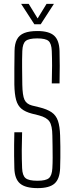

<svg xmlns="http://www.w3.org/2000/svg" viewBox="-20 -965 382 990"><path d="M174 5Q111 5 83.2 -18.8Q55.5 -42.5 54 -98Q53 -133 52.8 -161.2Q52.5 -189.5 52.8 -218Q53 -246.5 54 -283H94Q92.5 -234.5 92.2 -190.8Q92 -147 94 -98Q95.5 -60 111.8 -46.5Q128 -33 173 -33Q216.5 -33 232.2 -46.5Q248 -60 250 -98Q251.5 -122.5 251.5 -152.2Q251.5 -182 251 -211.8Q250.5 -241.5 250 -266Q249.5 -317 235.2 -338.2Q221 -359.5 181 -370L145 -379Q110.5 -388 91 -404Q71.5 -420 63.2 -449.5Q55 -479 54 -529Q53.5 -567.5 54 -612.5Q54.5 -657.5 55 -703Q55.5 -739.5 67.5 -762Q79.5 -784.5 105.2 -794.8Q131 -805 173 -805Q232.5 -805 259 -781.2Q285.5 -757.5 287 -702Q288 -665.5 288 -624.8Q288 -584 287 -535H247Q248.5 -587 248.5 -626.2Q248.5 -665.5 247 -702Q245.5 -740.5 230.2 -753.8Q215 -767 172 -767Q128.5 -767 112.5 -753.8Q96.5 -740.5 95 -702Q93.5 -656.5 94 -615.8Q94.5 -575 95 -529Q96 -473 106.2 -450.8Q116.5 -428.5 145 -421L182 -412Q223 -402 246 -386.2Q269 -370.5 278.8 -342Q288.5 -313.5 290 -266Q291 -239.5 291.2 -210.2Q291.5 -181 291.2 -152.2Q291 -123.5 290 -98Q288 -42.5 261.5 -18.8Q235 5 174 5ZM157 -840 89 -945H128L174 -870L220 -945H258L190 -840Z"/></svg>

Font: Big Shoulders Text Thin Thin
Style: Regular
Weight: 250
Version: Version 2.002